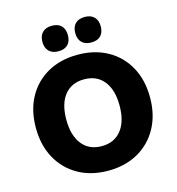

<svg xmlns="http://www.w3.org/2000/svg" viewBox="-132 -1039 1071 1163"><g transform="rotate(-15 403.5 -457.5)"><path d="M404 11Q297 11 216.5 -34.5Q136 -80 91 -162Q46 -244 46 -353Q46 -463 91 -544.5Q136 -626 216.5 -671Q297 -716 404 -716Q511 -716 591.5 -671Q672 -626 717 -544.5Q762 -463 762 -353Q762 -244 717 -162Q672 -80 591.5 -34.5Q511 11 404 11ZM404 -143Q483 -143 527 -198.5Q571 -254 571 -353Q571 -452 527 -507Q483 -562 404 -562Q325 -562 281 -507.5Q237 -453 237 -353Q237 -254 281 -198.5Q325 -143 404 -143ZM505 -766Q467 -766 446 -787Q425 -808 425 -846Q425 -884 446 -905Q467 -926 505 -926Q543 -926 564 -905Q585 -884 585 -846Q585 -808 564.5 -787Q544 -766 505 -766ZM299 -766Q261 -766 240 -787Q219 -808 219 -846Q219 -884 240 -905Q261 -926 299 -926Q338 -926 358.5 -905Q379 -884 379 -846Q379 -808 358.5 -787Q338 -766 299 -766Z"/></g></svg>

Font: Chiron GoRound TC H
Style: Regular
Weight: 900
Designer: Ryoko NISHIZUKA 西塚涼子 (kana, bopomofo & ideographs); Paul D. Hunt (Latin, Greek & Cyrillic); Sandoll Communications 산돌커뮤니
Foundry: Adobe
Version: Version 1.000;hotconv 1.1.1;makeotfexe 2.6.0